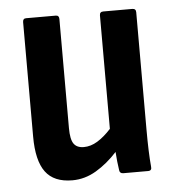

<svg xmlns="http://www.w3.org/2000/svg" viewBox="-43 -532 522 580"><g transform="rotate(-5 218.5 -242.0)"><path d="M154 8Q98 8 72.5 -26.5Q47 -61 47 -134V-481Q47 -492 57 -492H147Q157 -492 157 -481V-150Q157 -116 166.5 -102.5Q176 -89 197 -89Q218 -89 238.5 -101.5Q259 -114 280 -137V-481Q280 -492 291 -492H379Q390 -492 390 -481V-125Q390 -90 391 -62Q392 -34 394 -13Q396 0 384 0H309Q298 0 297 -10Q293 -36 291 -66Q261 -33 226.5 -12.5Q192 8 154 8Z"/></g></svg>

Font: Sofia Sans Condensed
Style: Bold
Weight: 700
Designer: Botio Nikoltchev, Ani Petrova
Foundry: lettersoup
Version: Version 4.101; ttfautohint (v1.8.4.7-5d5b)